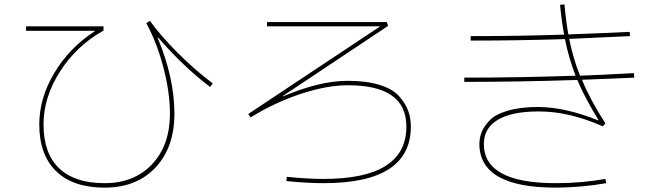

<svg xmlns="http://www.w3.org/2000/svg" viewBox="-20 -821 3040 881"><path d="M414.1 -679.7H99.6V-700.2H455.1V-680.7Q332 -612.3 255.9 -493.7Q179.7 -375 179.7 -250Q179.7 -117.2 251.5 -48.8Q323.2 19.5 460 19.5Q595.7 19.5 677.7 -67.4Q759.8 -154.3 759.8 -299.8Q759.8 -395.5 730.5 -508.8Q701.2 -622.1 651.4 -714.8L668 -725.6Q713.9 -660.2 794.9 -579.1Q876 -498 956.1 -438.5L944.3 -421.9Q822.3 -513.7 705.1 -649.4L703.1 -648.4Q780.3 -462.9 780.3 -299.8Q780.3 -144.5 693.4 -52.2Q606.4 40 460 40Q315.4 40 237.8 -35.2Q160.2 -110.4 160.2 -250Q160.2 -371.1 229.5 -486.8Q298.8 -602.5 415 -677.7Z M1721.7 -698.2V-700.2H1205.1V-719.7H1754.9L1760.7 -702.1L1278.3 -380.9L1279.3 -378.9Q1447.3 -450.2 1575.2 -450.2Q1661.1 -450.2 1721.2 -431.6Q1781.2 -413.1 1810.5 -380.4Q1839.8 -347.7 1852.5 -314Q1865.2 -280.3 1865.2 -240.2Q1865.2 19.5 1464.8 19.5Q1388.7 19.5 1293.9 9.8L1295.9 -9.8Q1388.7 0 1464.8 0Q1844.7 0 1844.7 -240.2Q1844.7 -430.7 1575.2 -429.7Q1479.5 -429.7 1359.9 -390.1Q1240.2 -350.6 1129.9 -282.2L1119.1 -297.9Z M2724.6 -268.6 2725.6 -271.5Q2664.1 -371.1 2628.9 -454.1Q2366.2 -445.3 2110.4 -445.3V-464.8Q2362.3 -464.8 2621.1 -473.6Q2589.8 -553.7 2572.3 -641.6Q2363.3 -634.8 2139.6 -634.8V-655.3Q2361.3 -655.3 2568.4 -662.1Q2556.6 -727.5 2549.8 -798.8L2570.3 -800.8Q2576.2 -727.5 2587.9 -663.1Q2726.6 -668 2869.1 -674.8L2871.1 -655.3Q2732.4 -648.4 2591.8 -642.6Q2610.4 -550.8 2641.6 -473.6Q2724.6 -476.6 2888.7 -485.4L2890.6 -464.8Q2811.5 -460.9 2650.4 -455.1Q2690.4 -358.4 2757.8 -254.9L2746.1 -241.2Q2589.8 -310.5 2450.2 -309.6Q2329.1 -309.6 2264.6 -271.5Q2200.2 -233.4 2200.2 -160.2Q2200.2 19.5 2530.3 19.5Q2648.4 19.5 2757.8 0L2761.7 19.5Q2650.4 39.1 2530.3 40Q2180.7 40 2179.7 -160.2Q2179.7 -188.5 2189.9 -214.4Q2200.2 -240.2 2226.1 -268.1Q2252 -295.9 2309.6 -313Q2367.2 -330.1 2450.2 -330.1Q2575.2 -329.1 2724.6 -268.6Z"/></svg>

Font: Mgen+ 1m thin
Style: Regular
Weight: 100
Designer: [Source Han Sans]
Ryoko NISHIZUKA  (kana & ideographs); Paul D. Hunt (Latin, Greek & Cyrillic); Wenlong ZHANG  (bopomofo
Version: Version 1.059.20150602